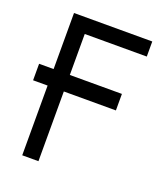

<svg xmlns="http://www.w3.org/2000/svg" viewBox="-101 -567 533 634"><g transform="rotate(20 165.5 -250.0)"><path d="M0 -303V-245H291V-303ZM51 -500V0H108V-447H326V-500Z"/></g></svg>

Font: Advent Pro
Style: Regular
Weight: 400
Designer: VivaRado, Andreas Kalpakidis
Foundry: VivaRado, Andreas Kalpakidis
Version: Version 3.000